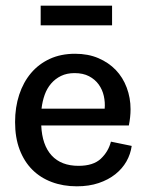

<svg xmlns="http://www.w3.org/2000/svg" viewBox="-20 -645 514 675"><path d="M443 -132Q439 -103 424.5 -77.5Q410 -52 385.5 -32.5Q361 -13 327 -1.5Q293 10 250 10Q202 10 162 -5Q122 -20 93.5 -48.5Q65 -77 49 -119Q33 -161 33 -216Q33 -268 47.5 -312Q62 -356 89 -388Q116 -420 155 -438Q194 -456 244 -456Q290 -456 326 -440.5Q362 -425 387 -399Q412 -373 425.5 -337Q439 -301 439 -261Q439 -234 433 -204H125Q128 -135 161.5 -98.5Q195 -62 256 -62Q308 -62 334.5 -87Q361 -112 370 -147ZM348 -263Q350 -285 345 -307.5Q340 -330 327 -348Q314 -366 293 -377Q272 -388 242 -388Q215 -388 194.5 -378Q174 -368 159.5 -351Q145 -334 137 -311.5Q129 -289 126 -263ZM123 -556V-625H374V-556Z"/></svg>

Font: Zilla Slab Medium
Style: Regular
Weight: 500
Designer: Typotheque.com
Foundry: Typotheque type foundry
Version: Version 1.1; 2017